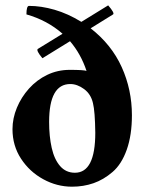

<svg xmlns="http://www.w3.org/2000/svg" viewBox="-20 -701 549 727"><path d="M252.9 5.9Q195.3 5.9 143.6 -22.5Q91.8 -50.8 59.6 -100.1Q27.3 -149.4 27.3 -211.9Q27.3 -252.9 43.9 -293Q60.5 -333 89.8 -365.7Q119.1 -398.4 158.7 -417.5Q198.2 -436.5 244.1 -436.5Q295.9 -436.5 307.6 -432.6Q286.1 -497.1 245.1 -544.9L140.6 -480.5Q116.2 -509.8 123 -515.6L216.8 -573.2Q159.2 -624 80.1 -646.5Q80.1 -678.7 89.8 -678.7Q135.7 -678.7 186.5 -664.1Q237.3 -649.4 288.1 -618.2L389.6 -680.7Q415 -651.4 408.2 -646.5L323.2 -593.8Q402.3 -532.2 440.9 -446.8Q479.5 -361.3 479.5 -264.6Q479.5 -189.5 460 -134.3Q440.4 -79.1 406.2 -49.8Q372.1 -20.5 334 -7.3Q295.9 5.9 252.9 5.9ZM263.7 -46.9Q340.8 -46.9 340.8 -198.2Q339.8 -279.3 332 -310.5Q324.2 -344.7 298.3 -363.8Q272.5 -382.8 246.1 -382.8Q166 -382.8 166 -239.3Q166 -184.6 175.8 -141.1Q185.5 -97.7 207.5 -72.3Q229.5 -46.9 263.7 -46.9Z"/></svg>

Font: Crimson Text
Style: Bold
Weight: 700
Designer: Sebastian Kosch
Foundry: Sebastian Kosch
Version: Version 1.100